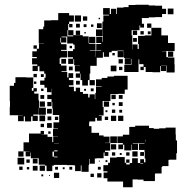

<svg xmlns="http://www.w3.org/2000/svg" viewBox="-20 -759 798 808"><path d="M108 -101H88V-121H104V-122H79V-160H102V-197H151V-208H165V-194H154V-193H180V-183H200V-161H204V-185H224V-186H203V-216H224V-218H205V-244H229V-250V-272V-275H202V-303H200V-330H197V-312H179V-330H197V-342H179V-360H197V-371H178V-390H167V-402H149V-420H167V-432H172V-449H166V-459H146V-480H139V-460H117V-482H137V-488H115V-514H135V-519H116V-543H135V-554H144V-575H165V-576H143V-606H162H143V-636H162V-647H166V-673H195V-674H225V-704H271V-694H291V-668H271V-658H285V-644H271V-658H267V-632H289V-611H328V-606H353V-577H354V-575H382V-547H358V-545H382V-520H383V-546H406V-548H385V-574H406V-578H385V-604H411V-583H413V-606H436H413V-634H412V-607H384V-635H411V-668H415V-694H439V-697H414V-725H442V-700H447V-722H469V-700H472V-727H500V-729H521V-738H550V-739H606V-736H633V-735H662V-722H679V-700H662V-687H633V-686H606V-683H577V-659H586V-643H570V-652H567V-632H534V-610H537V-572H559V-553H564V-574H561V-608H589V-610H617V-642H599V-660H617V-642H659V-610H687V-578H715V-544H681H662V-543H680V-519H662H686V-517H714V-488H715V-454H681V-483H658V-482H679V-460H657V-481H654V-455H622V-456H593V-477H585V-464H571V-478H584V-489H566V-509H563V-486H533H563V-456H533H503V-486H533V-511H531V-488H505V-514H528V-515H502V-543H501V-518H475V-544H500V-546H474V-545H450V-539H439V-520H417V-539H413V-516H387V-482H360V-449H357V-422H379V-400H357V-422H350V-399H326V-422H319V-449H317V-432H299V-450H316V-458H295V-484H316V-485H292V-510H289V-490H267V-512H287V-518H265V-544H287V-552H294V-571H288V-576H263V-605H239V-602H259V-580H237V-600H234V-580H237V-573H260V-549H237V-545H262V-517H235V-514H231V-490H237V-483H260V-459H239V-456H263V-433H268V-451H288V-431H270V-422H289V-400H270V-394H291V-375H299V-390H317V-372H302H329V-364H351V-349H357V-362H379V-342H381V-368H384V-395H408V-397H384V-425H408V-431H432V-437H459V-440H517V-382H505V-364H476V-363H446H445V-334H412V-309H416V-273H396V-271H408V-251H388V-263H381V-248H356V-243H355V-228H365V-200H397V-189H416V-184H441V-158H422V-157H444V-185H472V-157H444V-125H422V-119H436V-103H420V-117H416V-93H387V-92H359H379V-70H357V-90H355V-64H353V-36H323V-63H290V-64H261V-65H232H207V-62H200V-39H176V-62H169V-40H147V-62H169V-66H143V-93H140H110V-117H108ZM710 -699H686V-723H710ZM321 -668H295V-694H321ZM347 -672H329V-690H347ZM401 -678H395V-684H401ZM408 -641H388V-661H408ZM316 -643H300V-659H316ZM344 -645H332V-657H344ZM373 -646H363V-656H373ZM267 -610V-632H264V-606H288V-610ZM557 -612H539V-630H557ZM317 -612H299V-630H317ZM585 -614H571V-628H585ZM614 -615H602V-627H614ZM341 -618H335V-624H341ZM381 -578H355V-604H381ZM556 -583H540V-599H556ZM537 -551V-572H536V-551ZM135 -554H121V-568H135ZM283 -556H273V-566H283ZM709 -520H687V-542H709ZM463 -526H453V-536H463ZM258 -491H238V-511H258ZM497 -492H479V-510H497ZM470 -459H446V-483H470ZM286 -463H270V-479H286ZM495 -464H481V-478H495ZM135 -434H121V-448H135ZM164 -435H152V-447H164ZM80 -249H56V-273H76V-274H51H21V-308H22V-334H21V-364V-398H39V-410H45V-434H91V-433H120V-389H114V-377H121V-388H135V-374H124V-365H142V-337H125H144V-306H173V-276H143V-305H142V-277H120V-272H139V-250H117V-269H111V-248H85V-269H80ZM316 -403H300V-419H316ZM133 -406H123V-416H133ZM374 -375H362V-387H374ZM163 -376H153V-386H163ZM199 -372V-386H198V-372ZM342 -377H334V-385H342ZM467 -342H449V-360H467ZM166 -343H150V-359H166ZM496 -343H480V-359H496ZM169 -310H147V-332H169ZM439 -310H417V-332H439ZM496 -313H480V-329H496ZM463 -316H453V-326H463ZM198 -281H178V-301H198ZM465 -284H451V-298H465ZM494 -285H482V-297H494ZM432 -287H424V-295H432ZM170 -249H146V-273H170ZM469 -250H447V-272H469ZM499 -250H477V-272H499ZM196 -253H180V-269H196ZM225 -254H211V-268H225ZM435 -254H421V-268H435ZM198 -221H178V-241H198ZM165 -224H151V-238H165ZM498 -131H478V-151H497V-157H474V-185H497V-192H524V-225H549V-230H607V-220H627V-217H650V-219H677V-222H719V-193H720V-168H725V-114H722V-87H693V-86H689V-60H663V-56H660V-29H633V-26H632V3H584V-3H560V-4H538V29H498V5H462H432V-9H416V-33H432V-38H415V-64H435V-74H443V-96H471V-98H505V-74H511V-67H526V-73H536V-93H560V-73H570V-71H583V-73H570V-89H586V-76H592V-92H589V-121H588V-128H565V-154H588V-156H563H539V-154H561V-128H535V-150H533V-126H503V-150H498ZM193 -196H183V-206H193ZM622 -162V-182V-162ZM594 -161V-172H593V-161ZM208 -156H228V-157H208ZM469 -130H447V-152H469ZM208 -122H222V-126H208ZM79 -100H57V-122H79ZM559 -100H537V-122H559ZM207 -100V-97H222V-100H207V-121H201V-100ZM586 -103H570V-119H586ZM525 -104H511V-118H525ZM465 -104H451V-118H465ZM492 -107H484V-115H492ZM82 -67H54V-95H82ZM138 -71H118V-91H138ZM105 -74H91V-88H105ZM525 -74H511V-88H525ZM432 -77H424V-85H432ZM400 -79H396V-83H400ZM320 -39H296V-63H320ZM138 -41H118V-61H138ZM75 -44H61V-58H75ZM224 -45H212V-57H224ZM404 -45H392V-57H404ZM284 -45H272V-57H284ZM103 -46H93V-56H103ZM252 -47H244V-55H252ZM229 -10H207V-32H229ZM407 -12H389V-30H407ZM375 -14H361V-28H375ZM162 -17H154V-25H162ZM190 -19H186V-23H190Z"/></svg>

Font: Rubik Storm
Style: Regular
Weight: 400
Designer: Hubert and Fischer, NaN
Foundry: Hubert and Fischer, NaN
Version: Version 2.201